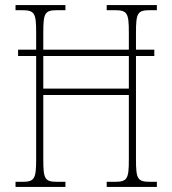

<svg xmlns="http://www.w3.org/2000/svg" viewBox="-20 -734 676 754"><path d="M41 0H237V-20H205C156 -20 150 -31 150 -108V-361H486V-108C486 -31 480 -20 430 -20H399V0H596V-20H570C520 -20 514 -31 514 -108V-514H586V-539H514V-606C514 -683 520 -694 570 -694H596V-714H399V-694H430C480 -694 486 -683 486 -606V-539H150V-606C150 -683 156 -694 205 -694H237V-714H41V-694H65C116 -694 122 -683 122 -606V-539H51V-514H122V-108C122 -31 115 -20 67 -20H41ZM150 -386V-514H486V-386Z"/></svg>

Font: Noto Serif Georgian Condensed Thin
Style: Regular
Weight: 100
Width: 3
Designer: Monotype Design Team, Akaki Razmadze
Foundry: Google LLC
Version: Version 2.003